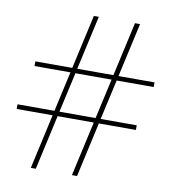

<svg xmlns="http://www.w3.org/2000/svg" viewBox="-81 -785 761 855"><g transform="rotate(10 300.0 -357.5)"><path d="M138 0H115.5L170.5 -247.5H8V-268.5H175L215.5 -449.5H53V-470.5H220L274.5 -715H297L242.5 -470.5H406L460.5 -715H483.5L429 -470.5H592V-449.5H424.5L384 -268.5H547V-247.5H379.5L324.5 0H301.5L356.5 -247.5H193ZM197.5 -268.5H361L401.5 -449.5H238Z"/></g></svg>

Font: Newsreader 72pt ExtraLight
Style: Regular
Weight: 275
Designer: Hugues Gentile
Foundry: Production Type
Version: Version 1.003; ttfautohint (v1.8.3)